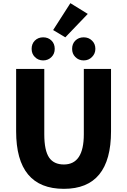

<svg xmlns="http://www.w3.org/2000/svg" viewBox="-20 -1180 803 1214"><path d="M82 -350V-744H260V-331Q260 -228 291 -183Q321 -140 384 -140Q510 -140 510 -331V-744H682V-350Q682 14 384 14Q82 14 82 -350ZM200 -820Q180 -840 180 -871Q180 -903 200 -923Q221 -944 253 -944Q285 -944 306 -923Q326 -903 326 -871Q326 -840 306 -820Q285 -798 253 -798Q221 -798 200 -820ZM425 -1160 535 -1092 393 -944 316 -990ZM456 -820Q436 -840 436 -871Q436 -903 456 -923Q477 -944 509 -944Q541 -944 562 -923Q583 -903 583 -871Q583 -841 562 -820Q541 -798 509 -798Q477 -798 456 -820Z"/></svg>

Font: KaiGen Gothic KR Heavy
Style: Heavy
Weight: 900
Designer: Ryoko NISHIZUKA  (kana & ideographs); Paul D. Hunt (Latin, Greek & Cyrillic); Wenlong ZHANG  (bopomofo); Sandoll Communi
Foundry: Adobe Systems Incorporated
Version: Version 1.002 March 28, 2018